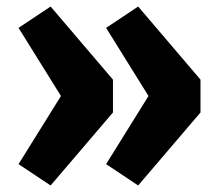

<svg xmlns="http://www.w3.org/2000/svg" viewBox="-20 -576 665 583"><path d="M36.3 -491.4 133.7 -556.2 323 -334.2V-234.5L133.7 -12.8L36.3 -77.6L165.1 -284.5ZM302.2 -491.4 399.5 -556.2 588.8 -334.2V-234.5L399.5 -12.8L302.2 -77.6L430.9 -284.5Z"/></svg>

Font: Fira Sans Variable
Style: Regular
Weight: 400
Designer: Carrois Corporate & Edenspiekermann AG
Foundry: Carrois Corporate GbR & Edenspiekermann AG
Version: Version 4.202